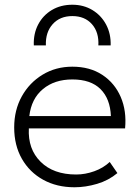

<svg xmlns="http://www.w3.org/2000/svg" viewBox="-20 -777 590 812"><path d="M295 15Q220 15 162.5 -16.8Q105 -48.5 72.5 -105.5Q40 -162.5 40 -238Q40 -311.5 72.2 -369.5Q104.5 -427.5 160.2 -461.2Q216 -495 286 -495Q360 -495 412.5 -460.5Q465 -426 490.5 -367Q516 -308 509 -234H102Q97.5 -146.5 151.8 -92.8Q206 -39 302 -39Q340.5 -39 378.8 -52.8Q417 -66.5 444 -92L476.5 -45Q439.5 -14 390.8 0.5Q342 15 295 15ZM104 -286H449Q446 -359.5 405 -400.2Q364 -441 286 -441Q210.5 -441 161.5 -400.2Q112.5 -359.5 104 -286ZM123 -585Q121 -634.5 141.5 -673.5Q162 -712.5 199.5 -734.8Q237 -757 286 -757Q333.5 -757 370.8 -734.5Q408 -712 428.8 -673Q449.5 -634 448 -585H396Q399 -640.5 368.8 -674.8Q338.5 -709 286 -709Q233.5 -709 202.8 -674.8Q172 -640.5 174 -585Z"/></svg>

Font: Geologica Thin
Style: Regular
Weight: 100
Designer: Sindre Bremnes, Frode Helland
Foundry: Monokrom Skriftforlag AS
Version: Version 1.010; ttfautohint (v1.8.4.7-5d5b);gftools[0.9.28]